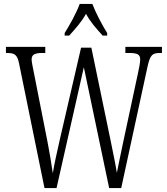

<svg xmlns="http://www.w3.org/2000/svg" viewBox="-20 -951 847 971"><path d="M307 -784V-771H330C362 -807 391 -838 415 -881C438 -838 467 -807 499 -771H522V-784C498 -822 464 -886 447 -931H383C367 -886 331 -822 307 -784ZM76 -632 205 0H266L404 -611L532 0H593L727 -618C740 -675 752 -683 789 -683H799V-714H614V-683H635C677 -683 689 -674 689 -650C689 -636 684 -609 678 -582L603 -232C590 -172 580 -121 571 -77C563 -127 552 -177 539 -242L442 -710H390L282 -243C268 -180 256 -129 247 -75C239 -128 233 -169 221 -230L150 -590C145 -616 140 -638 140 -651C140 -671 151 -683 192 -683H209V-714H10V-683H16C53 -683 67 -675 76 -632Z"/></svg>

Font: Noto Serif Georgian ExtraCondensed Light
Style: Regular
Weight: 300
Width: 2
Designer: Monotype Design Team, Akaki Razmadze
Foundry: Google LLC
Version: Version 2.003